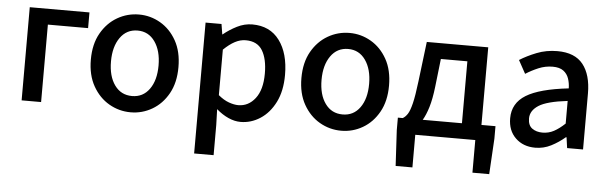

<svg xmlns="http://www.w3.org/2000/svg" viewBox="-49 -736 3582 1131"><g transform="rotate(5 1741.5 -170.5)"><path d="M86.9 0V-550.8H439.9V-458H202.1V0Z M732.4 14.2Q663.6 14.2 604.5 -20Q545.4 -54.2 508.8 -118.9Q472.2 -183.6 472.2 -274.9Q472.2 -366.7 508.8 -431.2Q545.4 -495.6 604.5 -529.8Q663.6 -564 732.4 -564Q800.3 -564 859.1 -529.8Q918 -495.6 954.1 -431.2Q990.2 -366.7 990.2 -274.9Q990.2 -183.6 954.1 -118.9Q918 -54.2 859.1 -20Q800.3 14.2 732.4 14.2ZM732.4 -82Q796.9 -82 834.7 -134.5Q872.6 -187 872.6 -274.9Q872.6 -361.8 834.7 -415.5Q796.9 -469.2 732.4 -469.2Q667 -469.2 629.2 -415.5Q591.3 -361.8 591.3 -274.9Q591.3 -187 629.2 -134.5Q667 -82 732.4 -82Z M1126.5 223.1V-550.8H1220.7L1230.5 -490.2H1232.4Q1268.6 -520 1312.3 -542Q1356 -564 1402.3 -564Q1506.8 -564 1563.2 -487.8Q1619.6 -411.6 1619.6 -284.2Q1619.6 -189.5 1586.2 -122.8Q1552.7 -56.2 1498.5 -21Q1444.3 14.2 1382.3 14.2Q1346.7 14.2 1309.8 -2.4Q1272.9 -19 1238.8 -48.8L1241.7 44.9V223.1ZM1360.4 -83Q1420.4 -83 1460.4 -134.5Q1500.5 -186 1500.5 -282.2Q1500.5 -368.2 1470.5 -418Q1440.4 -467.8 1371.6 -467.8Q1339.4 -467.8 1307.6 -450.9Q1275.9 -434.1 1241.7 -400.9V-131.8Q1273.9 -105 1304.9 -94Q1335.9 -83 1360.4 -83Z M1977.5 14.2Q1908.7 14.2 1849.6 -20Q1790.5 -54.2 1753.9 -118.9Q1717.3 -183.6 1717.3 -274.9Q1717.3 -366.7 1753.9 -431.2Q1790.5 -495.6 1849.6 -529.8Q1908.7 -564 1977.5 -564Q2045.4 -564 2104.2 -529.8Q2163.1 -495.6 2199.2 -431.2Q2235.4 -366.7 2235.4 -274.9Q2235.4 -183.6 2199.2 -118.9Q2163.1 -54.2 2104.2 -20Q2045.4 14.2 1977.5 14.2ZM1977.5 -82Q2042 -82 2079.8 -134.5Q2117.7 -187 2117.7 -274.9Q2117.7 -361.8 2079.8 -415.5Q2042 -469.2 1977.5 -469.2Q1912.1 -469.2 1874.3 -415.5Q1836.4 -361.8 1836.4 -274.9Q1836.4 -187 1874.3 -134.5Q1912.1 -82 1977.5 -82Z M2414.6 0V192.9H2315.4L2303.7 -18.1V-91.8H2332.5Q2347.7 -100.1 2360.6 -119.6Q2373.5 -139.2 2384.5 -184.3Q2395.5 -229.5 2405.8 -314.9L2434.6 -550.8H2797.9V-91.8H2880.9V-18.1L2868.7 192.9H2769.5V0ZM2450.7 -91.8H2682.6V-458H2525.9L2506.8 -291Q2498.5 -219.7 2483.9 -171.1Q2469.2 -122.6 2450.7 -91.8Z M3124.5 14.2Q3053.2 14.2 3008.1 -29.5Q2962.9 -73.2 2962.9 -146Q2962.9 -235.4 3041.5 -283.7Q3120.1 -332 3291.5 -351.1Q3291 -382.3 3281.7 -409.4Q3272.5 -436.5 3249.8 -453.4Q3227.1 -470.2 3186.5 -470.2Q3143.1 -470.2 3103 -453.4Q3063 -436.5 3027.8 -414.1L2984.9 -492.2Q3027.3 -519 3084 -541.5Q3140.6 -564 3206.5 -564Q3309.6 -564 3358.2 -502.7Q3406.7 -441.4 3406.7 -331.1V0H3312.5L3303.7 -63H3299.8Q3262.2 -30.8 3218.3 -8.3Q3174.3 14.2 3124.5 14.2ZM3159.7 -78.1Q3195.8 -78.1 3226.8 -94.7Q3257.8 -111.3 3291.5 -143.1V-276.9Q3169.4 -262.7 3121.6 -231.7Q3073.7 -200.7 3073.7 -154.8Q3073.7 -113.8 3098.4 -95.9Q3123 -78.1 3159.7 -78.1Z"/></g></svg>

Font: Source Han Sans CN Medium
Style: Regular
Weight: 500
Designer: Ryoko NISHIZUKA  (kana, bopomofo & ideographs); Paul D. Hunt (Latin, Greek & Cyrillic); Sandoll Communications , Soo-you
Foundry: Adobe
Version: Version 2.004;hotconv 1.0.118;makeotfexe 2.5.65603